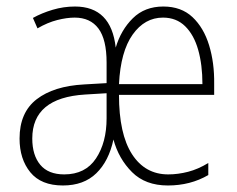

<svg xmlns="http://www.w3.org/2000/svg" viewBox="-20 -559 727 589"><path d="M481 -539Q536 -539 570.5 -506.5Q605 -474 621.5 -420Q638 -366 637 -301V-268H345Q345 -148 385 -86Q425 -24 496 -24Q526 -24 557 -32Q588 -40 619 -59V-22Q564 10 495 10Q426 10 385 -31Q344 -72 328 -131Q314 -65 275.5 -27.5Q237 10 173 10Q106 10 73 -30.5Q40 -71 40 -134Q40 -214 92.5 -254.5Q145 -295 238 -300L307 -304V-367Q307 -438 282 -471.5Q257 -505 209 -505Q185 -505 155.5 -497.5Q126 -490 95 -472L81 -504Q108 -519 141.5 -529Q175 -539 210 -539Q321 -539 335 -413Q351 -467 387.5 -503Q424 -539 481 -539ZM480 -505Q424 -505 387 -453Q350 -401 345 -301H601Q601 -360 588 -406Q575 -452 548 -478.5Q521 -505 480 -505ZM241 -269Q79 -259 79 -134Q79 -83 103.5 -53.5Q128 -24 177 -24Q242 -24 274.5 -73Q307 -122 307 -196V-273Z"/></svg>

Font: Noto Sans Lao Condensed ExtraLight
Style: Regular
Weight: 200
Width: 3
Designer: Monotype Design Team
Foundry: Monotype Imaging Inc.
Version: Version 2.003; ttfautohint (v1.8.4.7-5d5b)